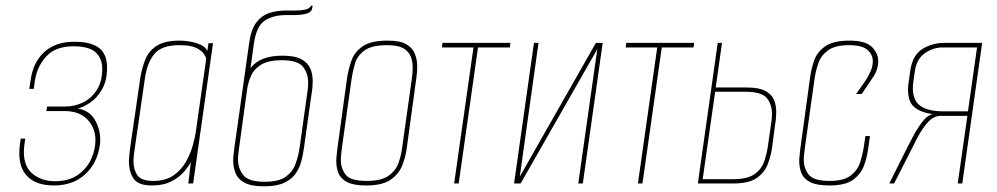

<svg xmlns="http://www.w3.org/2000/svg" viewBox="-20 -646 3511 676"><path d="M170 7Q111 7 79.5 -22Q48 -51 48 -106Q48 -114 48.5 -121.5Q49 -129 50 -137L53 -158H69L66 -137Q65 -130 64.5 -123.5Q64 -117 64 -111Q64 -58 96 -33Q128 -8 173 -8Q223 -8 254.5 -30.5Q286 -53 301 -86Q316 -119 316 -152Q316 -196 287.5 -225.5Q259 -255 207 -255H143L146 -271H210Q243 -271 272.5 -285.5Q302 -300 321 -329.5Q340 -359 340 -404Q340 -440 317 -461.5Q294 -483 239 -483Q176 -483 143.5 -448Q111 -413 103 -363L99 -333H83L88 -364Q96 -426 135.5 -462.5Q175 -499 242 -499Q301 -499 329 -477Q357 -455 357 -408Q357 -362 339 -331Q321 -300 296.5 -284Q272 -268 254 -264Q295 -257 314 -224Q333 -191 333 -154Q333 -148 332.5 -142.5Q332 -137 331 -132Q322 -71 279.5 -32Q237 7 170 7Z M514 7Q467 7 450.5 -17Q434 -41 434 -78Q434 -89 435.5 -100.5Q437 -112 438 -124L474 -372Q480 -409 492.5 -438.5Q505 -468 533 -485.5Q561 -503 612 -503Q644 -503 673.5 -493.5Q703 -484 710 -466L714 -494H730L660 0H643L652 -76Q646 -63 629.5 -43Q613 -23 584.5 -8Q556 7 514 7ZM519 -9Q562 -9 589.5 -27.5Q617 -46 633.5 -74.5Q650 -103 658.5 -133Q667 -163 670 -186L706 -439Q705 -445 697.5 -456.5Q690 -468 670.5 -477.5Q651 -487 611 -487Q550 -487 524 -456.5Q498 -426 490 -369L455 -127Q453 -114 451.5 -101.5Q450 -89 450 -78Q450 -48 464 -28.5Q478 -9 519 -9Z M909 10Q865 10 841.5 -2.5Q818 -15 809.5 -36Q801 -57 801 -81Q801 -92 802.5 -103Q804 -114 805 -124L857 -493Q864 -543 883 -567.5Q902 -592 929 -600.5Q956 -609 987 -609H1024Q1042 -609 1056 -612.5Q1070 -616 1075 -626H1081L1079 -616Q1076 -593 1014 -593H988Q943 -593 913 -574Q883 -555 874 -493L862 -406Q895 -450 974 -450Q1018 -450 1041 -437.5Q1064 -425 1072.5 -405Q1081 -385 1081 -361Q1081 -350 1080 -338.5Q1079 -327 1077 -316L1050 -124Q1047 -101 1040.5 -77Q1034 -53 1020 -33.5Q1006 -14 979.5 -2Q953 10 909 10ZM912 -6Q962 -6 986.5 -24Q1011 -42 1021 -70Q1031 -98 1035 -127L1061 -313Q1063 -324 1064 -334.5Q1065 -345 1065 -355Q1065 -387 1047 -410.5Q1029 -434 972 -434Q927 -434 901.5 -419.5Q876 -405 865 -381.5Q854 -358 850 -331L822 -127Q821 -117 819.5 -106.5Q818 -96 818 -85Q818 -53 836.5 -29.5Q855 -6 912 -6Z M1269 7Q1226 7 1203 -4.5Q1180 -16 1172 -35.5Q1164 -55 1164 -78Q1164 -89 1165.5 -101Q1167 -113 1168 -124L1202 -372Q1207 -403 1217.5 -433Q1228 -463 1257 -483Q1286 -503 1345 -503Q1388 -503 1410 -490.5Q1432 -478 1440.5 -457Q1449 -436 1449 -412Q1449 -392 1446 -372L1412 -124Q1408 -93 1396 -63Q1384 -33 1355 -13Q1326 7 1269 7ZM1271 -9Q1323 -9 1348.5 -27.5Q1374 -46 1383.5 -73.5Q1393 -101 1396 -127L1430 -369Q1433 -389 1433 -409Q1433 -430 1426 -447.5Q1419 -465 1400 -476Q1381 -487 1343 -487Q1289 -487 1263.5 -468.5Q1238 -450 1230 -423Q1222 -396 1218 -369L1184 -127Q1183 -117 1181.5 -105.5Q1180 -94 1180 -83Q1180 -53 1197 -31Q1214 -9 1271 -9Z M1579 0 1647 -479H1536L1538 -495H1777L1775 -479H1663L1595 0Z M1790 0 1860 -495H1876L1810 -24L2078 -495H2102L2032 0H2016L2083 -473L1813 0Z M2226 0 2294 -479H2183L2185 -495H2424L2422 -479H2310L2242 0Z M2437 0 2507 -495H2522L2500 -338H2609Q2652 -338 2674.5 -326Q2697 -314 2705 -294.5Q2713 -275 2713 -252Q2713 -241 2712 -229.5Q2711 -218 2709 -207L2699 -131Q2695 -100 2684 -70Q2673 -40 2645.5 -20Q2618 0 2561 0ZM2559 -15Q2611 -15 2636 -32.5Q2661 -50 2670.5 -77.5Q2680 -105 2684 -134L2694 -204Q2696 -215 2697 -225.5Q2698 -236 2698 -246Q2698 -278 2680 -300.5Q2662 -323 2603 -323H2498L2454 -15Z M2900 7Q2856 7 2833 -4.5Q2810 -16 2802 -35.5Q2794 -55 2794 -78Q2794 -89 2795.5 -101Q2797 -113 2798 -124L2832 -372Q2836 -403 2846.5 -433Q2857 -463 2885.5 -483Q2914 -503 2971 -503Q3027 -503 3049.5 -481Q3072 -459 3072 -431Q3072 -400 3053 -373L3014 -315H2994L3028 -363Q3039 -380 3046 -397Q3053 -414 3053 -430Q3053 -454 3034 -470.5Q3015 -487 2969 -487Q2920 -487 2895 -468.5Q2870 -450 2861 -423Q2852 -396 2848 -369L2814 -127Q2813 -116 2811.5 -105.5Q2810 -95 2810 -84Q2810 -53 2827.5 -31Q2845 -9 2901 -9Q2950 -9 2974.5 -27.5Q2999 -46 3008 -73.5Q3017 -101 3021 -127L3027 -167H3043L3037 -124Q3033 -93 3022 -63Q3011 -33 2983.5 -13Q2956 7 2900 7Z M3111 0 3175 -128Q3183 -144 3197 -170Q3211 -196 3228.5 -218.5Q3246 -241 3264 -244Q3222 -250 3199.5 -268.5Q3177 -287 3177 -330Q3177 -344 3180 -362L3185 -398Q3193 -452 3227.5 -473.5Q3262 -495 3305 -495H3438L3368 0H3352L3386 -238H3291Q3267 -238 3246.5 -215Q3226 -192 3210 -161Q3194 -130 3181 -104L3128 0ZM3388 -254 3420 -479H3299Q3265 -479 3236 -458.5Q3207 -438 3201 -395L3196 -360Q3195 -353 3194.5 -347Q3194 -341 3194 -336Q3194 -291 3221.5 -272.5Q3249 -254 3300 -254Z"/></svg>

Font: Alumni Sans Pinstripe
Style: Italic
Weight: 400
Italic angle: -8°
Designer: Robert E. Leuschke
Foundry: Robert E. Leuschke
Version: Version 1.010; ttfautohint (v1.8.4.7-5d5b)